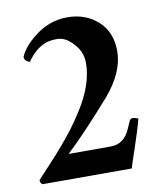

<svg xmlns="http://www.w3.org/2000/svg" viewBox="-69 -622 574 678"><g transform="rotate(-10 218.0 -282.5)"><path d="M402.7 -169.3Q392 -128 371.3 -67.3Q350.7 -6.7 349.3 0H29.3Q21.3 -5.3 21.3 -16Q46.7 -44 70 -68.7Q93.3 -93.3 114.7 -118.7Q162.7 -173.3 198.7 -230.7Q254.7 -318.7 254.7 -394.7Q254.7 -436 225.3 -466.7Q198.7 -496 168.7 -496Q138.7 -496 120.7 -487.3Q102.7 -478.7 90 -467.3Q77.3 -456 70 -446Q62.7 -436 60 -433.3Q57.3 -433.3 49.3 -438.7Q41.3 -444 41.3 -454.7Q57.3 -490.7 98.7 -522.7Q152 -565.3 217.3 -565.3Q281.3 -565.3 325.3 -526.7Q370.7 -486.7 370.7 -417.3Q370.7 -342.7 304 -264Q209.3 -156 138.7 -89.3H289.3Q338.7 -89.3 360 -141.3Q366.7 -156 370.7 -165.3Q374.7 -174.7 383.3 -174.7Q392 -174.7 402.7 -169.3Z"/></g></svg>

Font: Ramaraja
Style: Regular
Weight: 400
Designer: Appaji Ambarisha Darbha
Foundry: Andhrapradesh Society for Knowledge Networks
Version: Version 1.0.4; ttfautohint (v1.2.25-373a) -l 7 -r 28 -G 50 -